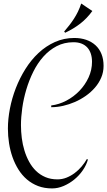

<svg xmlns="http://www.w3.org/2000/svg" viewBox="-20 -887 602 1078"><path d="M561.5 -517.1Q561.5 -481.9 548.3 -451.2Q535.2 -420.4 512.9 -394.8Q490.7 -369.1 461.4 -348.6Q432.1 -328.1 399.9 -314.2Q367.7 -300.3 334.2 -292.7Q300.8 -285.2 270.5 -285.2H267.6V-294.9Q311.5 -300.3 352.8 -322Q394 -343.8 426 -377Q458 -410.2 477.3 -452.1Q496.6 -494.1 496.6 -540Q496.6 -564.9 490 -585.2Q483.4 -605.5 470.5 -619.9Q457.5 -634.3 438 -642.1Q418.5 -649.9 392.6 -649.9Q340.3 -649.9 298.1 -627.7Q255.9 -605.5 223.1 -568.6Q190.4 -531.7 166.7 -483.9Q143.1 -436 127.7 -384.3Q112.3 -332.5 105 -280.5Q97.7 -228.5 97.7 -184.1Q97.7 -148.4 102.3 -112.1Q106.9 -75.7 117.2 -42Q127.4 -8.3 143.6 21.2Q159.7 50.8 182.4 72.8Q205.1 94.7 234.9 107.4Q264.6 120.1 302.7 120.1Q329.1 120.1 353.5 110.4Q377.9 100.6 399.4 84.5Q420.9 68.4 438.2 47.9Q455.6 27.3 467.8 5.9L473.6 8.8Q465.3 39.1 445.3 68.4Q425.3 97.7 397.7 120.4Q370.1 143.1 337.6 157Q305.2 170.9 272.5 170.9Q229 170.9 193.8 157.5Q158.7 144 131.1 120.4Q103.5 96.7 83.5 64.7Q63.5 32.7 50.3 -4.6Q37.1 -42 30.8 -82.8Q24.4 -123.5 24.4 -164.6Q24.4 -218.3 35.6 -276.9Q46.9 -335.4 68.8 -392.1Q90.8 -448.7 122.8 -499.8Q154.8 -550.8 196.3 -589.6Q237.8 -628.4 288.3 -651.1Q338.9 -673.8 397.5 -673.8Q434.1 -673.8 464.4 -663.3Q494.6 -652.8 516.4 -632.8Q538.1 -612.8 549.8 -583.7Q561.5 -554.7 561.5 -517.1ZM340.3 -710Q355.5 -727.5 369.1 -745.1Q382.8 -762.7 395 -781.5Q407.2 -800.3 417.5 -821.3Q427.7 -842.3 436 -867.2L498.5 -825.2Q468.3 -783.7 430.9 -754.6Q393.6 -725.6 345.7 -703.1Z"/></svg>

Font: Montez
Style: Regular
Weight: 400
Designer: Astigmatic (AOETI)
Foundry: Astigmatic (AOETI)
Version: Version 1.001